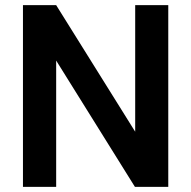

<svg xmlns="http://www.w3.org/2000/svg" viewBox="-20 -731 748 751"><path d="M638.2 0H507.8L199.7 -494.1V0H69.8V-710.9H199.7L508.8 -215.8V-710.9H638.2Z"/></svg>

Font: Heebo SemiBold
Style: Regular
Weight: 600
Designer: Oded Ezer
Foundry: Ezer Type House
Version: Version 3.100